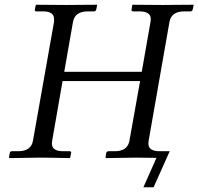

<svg xmlns="http://www.w3.org/2000/svg" viewBox="-20 -666 837 810"><path d="M526 -72 571 -324H244L200 -72Q199 -67 199 -60Q199 -28 247 -28H273Q282 -28 280 -20L276 -1L274 1Q188 -1 148 -1L20 1L18 -1L21 -20Q23 -28 30 -28H57Q111 -28 119 -72L208 -574V-586Q208 -618 161 -618H134Q125 -618 127 -626L131 -645L133 -646Q220 -645 259 -645L388 -646L390 -645L386 -626Q384 -618 377 -618H351Q296 -618 288 -574L251 -363H578L615 -574Q616 -578 616 -586Q616 -618 568 -618H542Q533 -618 535 -626L538 -645L540 -646Q627 -645 666 -645L795 -646L797 -645L793 -626Q791 -618 784 -618H758Q703 -618 695 -574L607 -72Q606 -67 606 -60Q606 -28 654 -28H680H696L628 124H585L640 0Q625 0 595.5 -0.5Q566 -1 556 -1L427 1L425 -1L428 -20Q430 -28 438 -28H464Q518 -28 526 -72Z"/></svg>

Font: Linux Libertine O
Style: Italic
Weight: 400
Italic angle: -12°
Designer: Philipp H. Poll
Foundry: Philipp H. Poll
Version: Version 5.1.6